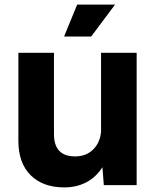

<svg xmlns="http://www.w3.org/2000/svg" viewBox="-20 -806 676 836"><path d="M260 10Q167 10 113.5 -43Q60 -96 60 -193V-576H215V-222Q215 -125 307 -125Q355 -125 385.5 -155Q416 -185 420 -233V-576H575V0H432L426 -78Q397 -33 354.5 -11.5Q312 10 260 10ZM259 -647 316 -786H481L377 -647Z"/></svg>

Font: BDO Grotesk
Style: Bold
Weight: 700
Designer: Deni Anggara
Foundry: Lokal Container
Version: Version 2.000